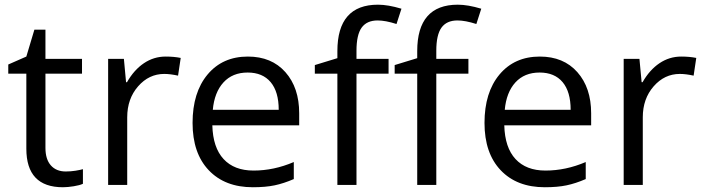

<svg xmlns="http://www.w3.org/2000/svg" viewBox="-20 -785 2990 815"><path d="M258.8 -57.1Q280.3 -57.1 300.3 -60.3Q320.3 -63.5 332 -66.9V-4.9Q318.8 1.5 293.2 5.6Q267.6 9.8 247.1 9.8Q91.8 9.8 91.8 -153.8V-472.2H15.1V-511.2L91.8 -544.9L126 -659.2H172.9V-535.2H328.1V-472.2H172.9V-157.2Q172.9 -108.9 195.8 -83Q218.8 -57.1 258.8 -57.1Z M683.1 -544.9Q718.8 -544.9 747.1 -539.1L735.8 -463.9Q702.6 -471.2 677.2 -471.2Q612.3 -471.2 566.2 -418.5Q520 -365.7 520 -287.1V0H439V-535.2H505.9L515.1 -436H519Q548.8 -488.3 590.8 -516.6Q632.8 -544.9 683.1 -544.9Z M1053.2 9.8Q934.6 9.8 866 -62.5Q797.4 -134.8 797.4 -263.2Q797.4 -392.6 861.1 -468.8Q924.8 -544.9 1032.2 -544.9Q1132.8 -544.9 1191.4 -478.8Q1250 -412.6 1250 -304.2V-252.9H881.3Q883.8 -158.7 929 -109.9Q974.1 -61 1056.2 -61Q1142.6 -61 1227.1 -97.2V-24.9Q1184.1 -6.3 1145.8 1.7Q1107.4 9.8 1053.2 9.8ZM1031.2 -477.1Q966.8 -477.1 928.5 -435.1Q890.1 -393.1 883.3 -318.8H1163.1Q1163.1 -395.5 1128.9 -436.3Q1094.7 -477.1 1031.2 -477.1Z M1968.3 -472.2H1832V0H1751V-472.2H1655.3V-508.8L1751 -538.1V-567.9Q1751 -765.1 1923.3 -765.1Q1965.8 -765.1 2022.9 -748L2002 -683.1Q1955.1 -698.2 1921.9 -698.2Q1876 -698.2 1854 -667.7Q1832 -637.2 1832 -569.8V-535.2H1968.3ZM1629.4 -472.2H1493.2V0H1412.1V-472.2H1316.4V-508.8L1412.1 -538.1V-567.9Q1412.1 -765.1 1584.5 -765.1Q1627 -765.1 1684.1 -748L1663.1 -683.1Q1616.2 -698.2 1583 -698.2Q1537.1 -698.2 1515.1 -667.7Q1493.2 -637.2 1493.2 -569.8V-535.2H1629.4Z M2292.5 9.8Q2173.8 9.8 2105.2 -62.5Q2036.6 -134.8 2036.6 -263.2Q2036.6 -392.6 2100.3 -468.8Q2164.1 -544.9 2271.5 -544.9Q2372.1 -544.9 2430.7 -478.8Q2489.3 -412.6 2489.3 -304.2V-252.9H2120.6Q2123 -158.7 2168.2 -109.9Q2213.4 -61 2295.4 -61Q2381.8 -61 2466.3 -97.2V-24.9Q2423.3 -6.3 2385 1.7Q2346.7 9.8 2292.5 9.8ZM2270.5 -477.1Q2206.1 -477.1 2167.7 -435.1Q2129.4 -393.1 2122.6 -318.8H2402.3Q2402.3 -395.5 2368.2 -436.3Q2334 -477.1 2270.5 -477.1Z M2871.6 -544.9Q2907.2 -544.9 2935.5 -539.1L2924.3 -463.9Q2891.1 -471.2 2865.7 -471.2Q2800.8 -471.2 2754.6 -418.5Q2708.5 -365.7 2708.5 -287.1V0H2627.4V-535.2H2694.3L2703.6 -436H2707.5Q2737.3 -488.3 2779.3 -516.6Q2821.3 -544.9 2871.6 -544.9Z"/></svg>

Font: f0_46894 
Style: Regular
Weight: 400
Foundry: Ascender Corporation
Version: Version 1.10